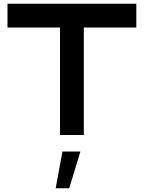

<svg xmlns="http://www.w3.org/2000/svg" viewBox="-20 -720 767 1024"><path d="M707 -700H20V-573H300V0H427V-573H707ZM409 88H313L277 284H349Z"/></svg>

Font: Audiowide
Style: Regular
Weight: 400
Designer: Astigmatic (AOETI)
Foundry: Astigmatic (AOETI)
Version: Version 1.002